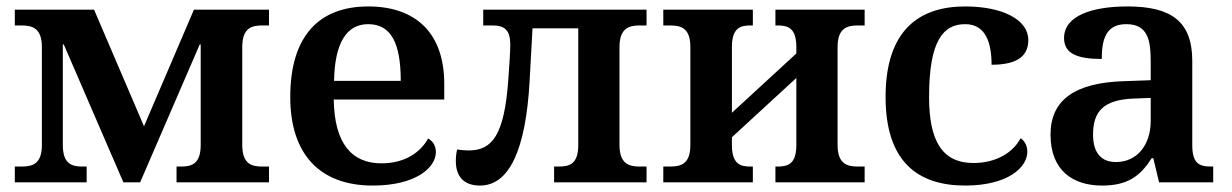

<svg xmlns="http://www.w3.org/2000/svg" viewBox="-20 -566 3824 596"><path d="M26 0H249V-49H236C203 -49 175 -57 175 -116V-428H178L363 0H415L600 -428H603V-116C603 -57 575 -49 542 -49H528V0H815V-49H794C761 -49 732 -57 732 -116V-420C732 -479 761 -487 794 -487H815V-536H582L427 -174L272 -536H26V-487H47C81 -487 110 -478 110 -420V-116C110 -57 81 -49 47 -49H26Z M1137 10C1270 10 1333 -45 1333 -94C1333 -113 1324 -128 1309 -136C1285 -93 1237 -59 1164 -59C1073 -59 1018 -119 1016 -257H1359V-306C1359 -462 1272 -546 1123 -546C973 -546 881 -457 881 -265C881 -89 971 10 1137 10ZM1224 -315H1017C1019 -433 1056 -491 1123 -491C1194 -491 1224 -432 1224 -315Z M1470 10C1560 10 1612 -99 1624 -314L1633 -478H1775V-116C1775 -57 1748 -49 1715 -49H1700V0H1987V-49H1966C1933 -49 1903 -57 1903 -116V-420C1903 -479 1933 -487 1966 -487H1987V-536H1480V-487H1509C1547 -487 1564 -472 1564 -427C1564 -410 1561 -358 1558 -321C1546 -145 1507 -99 1435 -99C1423 -99 1411 -100 1399 -102C1396 -90 1395 -78 1395 -66C1395 -20 1418 10 1470 10Z M2039 0H2317V-49H2309C2278 -49 2252 -57 2252 -116V-140L2452 -324V-116C2452 -57 2426 -49 2394 -49H2387V0H2664V-49H2643C2610 -49 2580 -57 2580 -116V-420C2580 -479 2610 -487 2643 -487H2664V-536H2387V-487H2394C2426 -487 2452 -479 2452 -420V-400L2252 -216V-420C2252 -479 2278 -487 2309 -487H2317V-536H2039V-487H2060C2094 -487 2123 -479 2123 -420V-116C2123 -57 2094 -49 2060 -49H2039Z M2976 10C3108 10 3169 -46 3169 -95C3169 -112 3162 -128 3148 -137C3125 -92 3071 -60 3002 -60C2905 -60 2864 -128 2864 -265C2864 -440 2908 -491 2976 -491C3040 -491 3058 -433 3058 -365C3146 -365 3172 -398 3172 -442C3172 -505 3092 -546 2976 -546C2836 -546 2729 -475 2729 -265C2729 -64 2829 10 2976 10Z M3401 10C3479 10 3519 -18 3555 -75H3560L3578 0H3746V-49H3739C3701 -49 3681 -60 3681 -116V-377C3681 -501 3614 -546 3480 -546C3372 -546 3283 -518 3283 -448C3283 -400 3323 -383 3400 -383C3400 -447 3415 -491 3476 -491C3543 -491 3552 -442 3552 -374V-317L3468 -314C3318 -309 3241 -257 3241 -148C3241 -38 3309 10 3401 10ZM3444 -63C3399 -63 3373 -91 3373 -148C3373 -219 3404 -256 3498 -260L3552 -262V-191C3552 -115 3509 -63 3444 -63Z"/></svg>

Font: Noto Serif SemiBold
Style: Regular
Weight: 600
Designer: Monotype Design Team
Foundry: Monotype Imaging Inc.
Version: Version 2.013